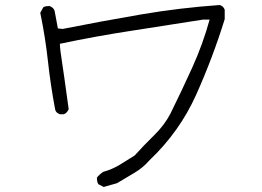

<svg xmlns="http://www.w3.org/2000/svg" viewBox="-20 -697 1040 763"><path d="M392 46 371 35Q365 26 365 9Q374 -3 390 -14Q426 -24 455.5 -42Q485 -60 515 -79Q552 -120 592.5 -159.5Q633 -199 657 -245Q702 -336 744 -428.5Q786 -521 813 -619H786Q642 -596 501 -574.5Q360 -553 218 -523Q218 -503 227 -447Q232 -416 236 -385.5Q240 -355 244.5 -324Q249 -293 253 -263Q245 -246 233 -243H218Q201 -249 199 -263Q181 -358 170.5 -454Q160 -550 140 -646L152 -668Q159 -673 177 -673Q193 -667 197 -654L210 -584L229 -582Q385 -613 540 -639.5Q695 -666 853 -677Q868 -673 873 -658V-621Q826 -469 760 -321.5Q694 -174 574 -60Q548 -30 513 -9.5Q478 11 445 31Z"/></svg>

Font: Yozai
Style: Regular
Weight: 400
Designer: LXGW / Y.OzVox
Foundry: LXGW / Y.OzVox
Version: Version 0.861;October 22, 2024